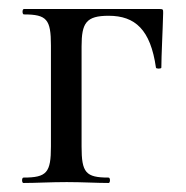

<svg xmlns="http://www.w3.org/2000/svg" viewBox="-20 -406 413 426"><path d="M334 -386H33C29 -386 29 -374 33 -374C84 -374 93 -363 93 -305V-81C93 -23 84 -12 32 -12C28 -12 28 0 32 0C59 0 93 -2 128 -2C162 -2 195 0 221 0C225 0 225 -12 221 -12C170 -12 161 -23 161 -81V-303C161 -355 171 -371 221 -371C280 -371 314 -340 326 -256C326 -253 338 -253 338 -256C338 -282 341 -337 342 -377C342 -385 342 -386 334 -386Z"/></svg>

Font: Cormorant Infant Book
Style: Regular
Weight: 500
Designer: Christian Thalmann (Catharsis Fonts)
Version: Version 1.000;PS 002.000;hotconv 1.0.88;makeotf.lib2.5.64775